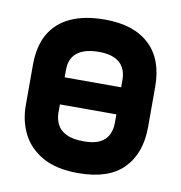

<svg xmlns="http://www.w3.org/2000/svg" viewBox="-65 -573 606 643"><g transform="rotate(10 238.0 -251.0)"><path d="M446 -183V-320Q446 -413 393 -462.5Q340 -512 242 -512Q173 -512 126 -490.5Q79 -469 54.5 -427Q30 -385 30 -320V-183Q30 -130 52 -86.5Q74 -43 120.5 -16.5Q167 10 242 10Q345 10 395.5 -41.5Q446 -93 446 -183ZM334 -324V-177Q334 -155 325.5 -137Q317 -119 297 -108.5Q277 -98 241 -98Q204 -98 182 -109Q160 -120 151 -138.5Q142 -157 142 -177V-324Q142 -350 153 -367Q164 -384 186 -393Q208 -402 241 -402Q273 -402 293.5 -392.5Q314 -383 324 -365.5Q334 -348 334 -324ZM63 -298V-206H411V-298Z"/></g></svg>

Font: Advent Pro Expanded
Style: Bold
Weight: 700
Width: 7
Designer: VivaRado, Andreas Kalpakidis
Foundry: VivaRado, Andreas Kalpakidis
Version: Version 3.000